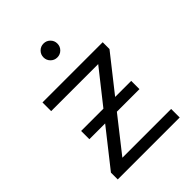

<svg xmlns="http://www.w3.org/2000/svg" viewBox="-209 -832 938 938"><g transform="rotate(-45 260.5 -363.0)"><path d="M294 -644Q280 -630 260 -630Q240 -630 226 -644Q212 -658 212 -678Q212 -698 226 -712Q240 -726 260 -726Q280 -726 294 -712Q308 -698 308 -678Q308 -658 294 -644ZM138 -59H475V0H47V-47L197 -237H88V-294H242L378 -466H53V-526H469V-479L323 -294H434V-237H278Z"/></g></svg>

Font: Montserrat Alternates
Style: Regular
Weight: 400
Designer: Julieta Ulanovsky
Foundry: Julieta Ulanovsky
Version: Version 7.200;PS 007.200;hotconv 1.0.88;makeotf.lib2.5.64775